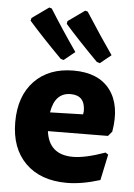

<svg xmlns="http://www.w3.org/2000/svg" viewBox="-54 -783 584 835"><g transform="rotate(5 238.5 -365.5)"><path d="M257 -559 209 -520 196 -524Q107 -614 51 -678L54 -690L127 -742L138 -739Q191 -654 257 -559ZM415 -559 367 -520 354 -524Q265 -614 209 -678L211 -690L284 -742L295 -739Q367 -627 415 -559ZM269 11Q154 11 88.5 -54Q23 -119 23 -233Q23 -347 86 -412.5Q149 -478 257 -478Q366 -478 416.5 -411Q467 -344 447 -228L430 -208L168 -206Q181 -104 286 -104Q339 -104 426 -135L438 -127L414 -14Q334 11 269 11ZM253 -375Q184 -375 170 -288L314 -292L316 -306Q316 -375 253 -375Z"/></g></svg>

Font: Alegreya Sans ExtraBold
Style: Regular
Weight: 800
Designer: Juan Pablo del Peral
Foundry: Huerta Tipografica
Version: Version 2.007